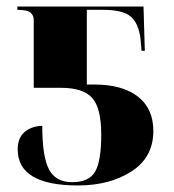

<svg xmlns="http://www.w3.org/2000/svg" viewBox="-20 -556 532 586"><path d="M218 10Q315 10 381.5 -33Q448 -76 448 -156Q448 -225 400.5 -261.5Q353 -298 268 -298H245V-526H294Q355 -526 379 -505.5Q403 -485 409 -437L412 -401H422L418 -536H33V-526Q62 -526 72.5 -518Q83 -510 83 -494V-288H166Q234 -288 261.5 -257Q289 -226 289 -145Q289 -65 270.5 -32.5Q252 0 200 0Q150 0 129.5 -39Q109 -78 109 -172Q76 -171 55 -153Q34 -135 34 -100Q34 10 218 10Z"/></svg>

Font: Noto Serif Display SemiCondensed Extra
Style: Regular
Weight: 800
Width: 4
Designer: Monotype Design Team
Foundry: Monotype Imaging Inc.
Version: Version 1.900